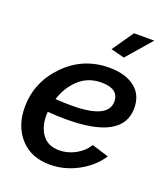

<svg xmlns="http://www.w3.org/2000/svg" viewBox="-136 -827 816 933"><g transform="rotate(20 272.5 -360.0)"><path d="M501 -730 390 -602 320 -620 396 -730ZM229 -224Q180 -224 133 -228Q132 -221 132 -209Q132 -148 161.5 -109.5Q191 -71 248 -71Q291 -71 331 -92.5Q371 -114 394 -151L481 -124Q442 -64 373 -27Q304 10 229 10Q132 10 76 -52Q20 -114 20 -211Q20 -341 113.5 -436.5Q207 -532 342 -532Q425 -532 473.5 -494.5Q522 -457 522 -388Q522 -224 229 -224ZM330 -451Q262 -451 215 -408Q168 -365 147 -299Q192 -296 231 -296Q420 -296 420 -385Q420 -451 330 -451Z"/></g></svg>

Font: Raleway-v4020 SemiBold
Style: Italic
Weight: 600
Italic angle: -12°
Designer: Matt McInerney, Pablo Impallari, Rodrigo Fuenzalida
Foundry: Matt McInerney, Pablo Impallari, Rodrigo Fuenzalida
Version: Version 4.020;PS 004.020;hotconv 1.0.88;makeotf.lib2.5.64775